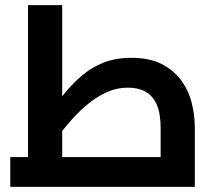

<svg xmlns="http://www.w3.org/2000/svg" viewBox="-20 -727 848 747"><path d="M20 0V-116H718L605 -18V-228Q605 -285 590 -319.5Q575 -354 546.5 -370Q518 -386 478 -386Q435 -386 397 -369Q359 -352 325.5 -325Q292 -298 264 -267Q236 -236 214 -207.5Q192 -179 176 -159L146 -256Q187 -308 222.5 -353Q258 -398 297 -431.5Q336 -465 383 -483.5Q430 -502 492 -502Q559 -502 605.5 -479.5Q652 -457 682 -418Q712 -379 725 -330Q738 -281 738 -228V0ZM89 -116V-707H222V-116Z"/></svg>

Font: Cairo Play
Style: Bold
Weight: 700
Version: Version 3.119